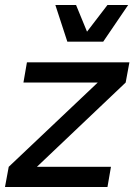

<svg xmlns="http://www.w3.org/2000/svg" viewBox="-39 -750 556 770"><path d="M-4 -81 -19 0H392L406 -81H109L465 -419L480 -500H69L55 -419H353ZM183 -730 231 -583H375L475 -730H392L310 -623L266 -730Z"/></svg>

Font: Uncut Sans Medium
Style: Italic
Weight: 500
Italic angle: -10°
Designer: Kasper Nordkvist
Foundry: Uncut Type
Version: Version 1.111;FEAKit 1.0